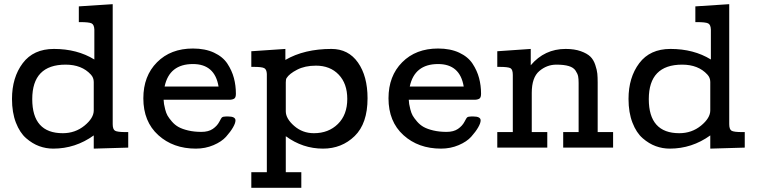

<svg xmlns="http://www.w3.org/2000/svg" viewBox="-20 -715 3670 930"><path d="M38.1 -235.8Q38.1 -339.8 90.1 -408.9Q142.1 -478 241.2 -478Q354 -478 437 -426.8V-571.8Q436 -595.7 423.6 -601.8Q411.1 -607.9 368.2 -607.9H361.8V-684.1L525.9 -694.8V-113.8Q525.9 -88.9 536.9 -82Q547.9 -75.2 588.9 -75.2H601.1V0L434.1 4.9V-59.1Q345.2 4.9 237.8 4.9Q202.6 4.9 169.9 -7.1Q137.2 -19 106.7 -45.4Q76.2 -71.8 57.1 -120.8Q38.1 -169.9 38.1 -235.8ZM136.2 -234.9Q136.2 -69.8 284.2 -69.8Q344.2 -69.8 389.2 -106.4Q434.1 -143.1 434.1 -180.2V-317.9Q434.1 -338.9 419.9 -354Q376 -401.9 297.9 -401.9Q136.2 -401.9 136.2 -234.9Z M674.3 -238.8Q674.3 -346.7 740.5 -413.3Q806.6 -480 914.6 -480Q973.6 -480 1016.6 -460Q1059.6 -439.9 1081.5 -406.5Q1103.5 -373 1113 -336.9Q1122.6 -300.8 1122.6 -261.2Q1122.6 -244.1 1116 -238.5Q1109.4 -232.9 1094.7 -231.9H772.5Q773.4 -218.8 774.4 -211.4Q775.4 -204.1 780 -185.5Q784.7 -167 791.5 -155Q798.3 -143.1 812.5 -126.5Q826.7 -109.9 844.7 -99.9Q862.8 -89.8 891.6 -83Q920.4 -76.2 955.6 -76.2Q989.7 -76.2 1010.7 -90.6Q1031.7 -105 1042.2 -125Q1052.7 -145 1054.7 -146Q1060.5 -150.9 1075.7 -150.9H1084.5Q1120.6 -150.9 1120.6 -131.8Q1120.6 -118.7 1108.6 -97.9Q1096.7 -77.1 1075.2 -53Q1053.7 -28.8 1014.2 -12Q974.6 4.9 928.7 4.9Q818.8 4.9 746.6 -60.5Q674.3 -126 674.3 -238.8ZM777.3 -295.9H1038.6Q1020.5 -404.8 914.6 -404.8Q800.3 -404.8 777.3 -295.9Z M1197.3 119.1H1272.5V-356.9Q1271.5 -378.9 1259.8 -385Q1248 -391.1 1208.5 -391.1H1197.3V-466.8L1362.3 -478V-424.8Q1454.1 -478 1585.4 -478Q1667.5 -478 1713.9 -412.1Q1760.3 -346.2 1760.3 -238.8Q1760.3 -116.7 1697.8 -55.9Q1635.3 4.9 1544.4 4.9Q1446.3 4.9 1364.3 -55.2V119.1H1439.5V194.8H1197.3ZM1364.3 -175.8Q1364.3 -140.6 1404.8 -105.2Q1445.3 -69.8 1500.5 -69.8Q1571.3 -69.8 1616.7 -114.5Q1662.1 -159.2 1662.1 -235.8Q1662.1 -310.1 1620.6 -353.5Q1579.1 -397 1510.3 -397Q1457 -397 1419.2 -377.4Q1381.3 -357.9 1368.2 -336.9Q1364.3 -331.1 1364.3 -315.9Z M1861.8 -238.8Q1861.8 -346.7 1928 -413.3Q1994.1 -480 2102.1 -480Q2161.1 -480 2204.1 -460Q2247.1 -439.9 2269 -406.5Q2291 -373 2300.5 -336.9Q2310.1 -300.8 2310.1 -261.2Q2310.1 -244.1 2303.5 -238.5Q2296.9 -232.9 2282.2 -231.9H1960Q1960.9 -218.8 1961.9 -211.4Q1962.9 -204.1 1967.5 -185.5Q1972.2 -167 1979 -155Q1985.8 -143.1 2000 -126.5Q2014.2 -109.9 2032.2 -99.9Q2050.3 -89.8 2079.1 -83Q2107.9 -76.2 2143.1 -76.2Q2177.2 -76.2 2198.2 -90.6Q2219.2 -105 2229.7 -125Q2240.2 -145 2242.2 -146Q2248 -150.9 2263.2 -150.9H2272Q2308.1 -150.9 2308.1 -131.8Q2308.1 -118.7 2296.1 -97.9Q2284.2 -77.1 2262.7 -53Q2241.2 -28.8 2201.7 -12Q2162.1 4.9 2116.2 4.9Q2006.3 4.9 1934.1 -60.5Q1861.8 -126 1861.8 -238.8ZM1964.8 -295.9H2226.1Q2208 -404.8 2102.1 -404.8Q1987.8 -404.8 1964.8 -295.9Z M2388.7 0V-75.2H2463.9V-352.1Q2463.9 -377.9 2452.9 -384.5Q2441.9 -391.1 2397.9 -391.1H2388.7V-466.8L2550.8 -478V-398.9Q2617.7 -478 2719.7 -478Q2762.7 -478 2793.2 -467Q2823.7 -456.1 2839.4 -440.9Q2855 -425.8 2863.3 -400.9Q2871.6 -376 2873.3 -358.4Q2875 -340.8 2875 -314.9V-75.2H2949.7V0H2708V-75.2H2782.7V-313Q2782.7 -333 2780.3 -345.5Q2777.8 -357.9 2767.8 -373Q2757.8 -388.2 2734.9 -395Q2711.9 -401.9 2674.8 -401.9Q2628.9 -401.9 2592.3 -370.8Q2555.7 -339.8 2555.7 -265.1V-75.2H2630.9V0Z M3024.4 -235.8Q3024.4 -339.8 3076.4 -408.9Q3128.4 -478 3227.5 -478Q3340.3 -478 3423.3 -426.8V-571.8Q3422.4 -595.7 3409.9 -601.8Q3397.5 -607.9 3354.5 -607.9H3348.1V-684.1L3512.2 -694.8V-113.8Q3512.2 -88.9 3523.2 -82Q3534.2 -75.2 3575.2 -75.2H3587.4V0L3420.4 4.9V-59.1Q3331.5 4.9 3224.1 4.9Q3189 4.9 3156.2 -7.1Q3123.5 -19 3093 -45.4Q3062.5 -71.8 3043.5 -120.8Q3024.4 -169.9 3024.4 -235.8ZM3122.6 -234.9Q3122.6 -69.8 3270.5 -69.8Q3330.6 -69.8 3375.5 -106.4Q3420.4 -143.1 3420.4 -180.2V-317.9Q3420.4 -338.9 3406.2 -354Q3362.3 -401.9 3284.2 -401.9Q3122.6 -401.9 3122.6 -234.9Z"/></svg>

Font: CMU Concrete
Style: Bold
Weight: 700
Version: Version 0.7.0